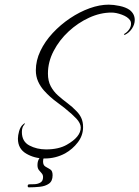

<svg xmlns="http://www.w3.org/2000/svg" viewBox="-20 -666 599 825"><path d="M172 15Q128 15 92.5 -6Q57 -27 57 -70Q57 -84 62 -102Q68 -123 80 -132Q87 -139 86.5 -135.5Q86 -132 84 -130Q74 -119 74 -99Q74 -58 106 -41Q138 -24 178 -24Q232 -24 267 -44Q327 -78 327 -118Q327 -127 322 -137Q317 -147 308 -156.5Q299 -166 288 -176Q259 -202 227 -225Q195 -248 169 -277Q153 -295 143.5 -316.5Q134 -338 134 -364Q134 -406 153.5 -447Q173 -488 206.5 -524Q240 -560 281 -587.5Q322 -615 365 -630.5Q408 -646 447 -646Q468 -646 494 -640.5Q520 -635 536 -624Q559 -607 559 -580Q559 -561 547 -543Q535 -525 516 -516Q516 -516 513.5 -517.5Q511 -519 515 -521Q526 -527 534.5 -539Q543 -551 543 -564Q543 -574 538 -580Q528 -594 503.5 -603Q479 -612 459 -612Q411 -612 363 -590Q315 -568 275 -531Q235 -494 210.5 -447Q186 -400 186 -350Q186 -318 198 -295.5Q210 -273 229 -256Q248 -239 269.5 -223Q291 -207 309 -188Q322 -175 329.5 -158.5Q337 -142 337 -120Q337 -84 314.5 -54.5Q292 -25 260 -7Q219 15 172 15ZM104 139Q99 139 99 133Q99 126 106 126Q114 126 128 125.5Q142 125 153.5 118.5Q165 112 165 95Q165 85 159 78.5Q153 72 147 64.5Q141 57 141 43Q141 25 150 13Q159 1 170.5 -5Q182 -11 189 -11Q191 -11 194 -10.5Q197 -10 196 -6Q192 -4 178.5 2Q165 8 165 28Q165 44 175.5 50Q186 56 196 62Q206 68 206 87Q206 112 190.5 123Q175 134 151.5 136.5Q128 139 104 139Z"/></svg>

Font: The Nautigal
Style: Regular
Weight: 400
Designer: Robert E. Leuschke
Foundry: Robert E. Leuschke
Version: Version 1.100; ttfautohint (v1.8.3)